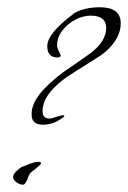

<svg xmlns="http://www.w3.org/2000/svg" viewBox="-20 -473 352 528"><path d="M99 -130Q67 -130 67 -157V-161Q67 -210 156 -276Q168 -284 186 -296.5Q204 -309 228 -326Q272 -359 272 -396Q272 -430 229 -430Q208 -430 186.5 -418.5Q165 -407 151 -388.5Q137 -370 137 -348Q137 -342 142 -332L147 -321Q147 -315 138 -315Q110 -315 110 -346Q110 -381 181 -434V-435Q210 -453 255 -453Q312 -453 312 -409Q312 -366 267 -328Q261 -323 240.5 -310Q220 -297 185 -275Q97 -221 97 -167Q97 -147 116 -147Q120 -147 124.5 -148.5Q129 -150 136 -152Q148 -156 155 -156Q157 -154 157 -154L156 -152Q128 -130 99 -130ZM44 35Q35 35 25.5 28.5Q16 22 16 13Q16 6 28 -5Q40 -16 47 -16H46Q73 -28 85 -28Q93 -28 93 -24Q93 -21 78 -9Q63 2 61 6Q59 10 57.5 14Q56 18 54 23Q48 35 44 35Z"/></svg>

Font: Petemoss
Style: Regular
Weight: 400
Designer: Robert E. Leuschke
Foundry: Robert E. Leuschke
Version: Version 1.010; ttfautohint (v1.8.3)